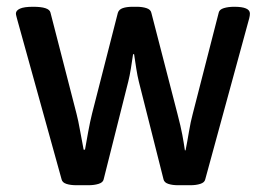

<svg xmlns="http://www.w3.org/2000/svg" viewBox="-20 -545 787 567"><path d="M206 2Q188 2 176 -2Q164 -6 162 -15L31 -487Q30 -491 28.5 -496.5Q27 -502 27 -505Q27 -514 39 -519.5Q51 -525 78 -525Q125 -525 129 -508L206 -209Q211 -190 216.5 -159Q222 -128 227 -103H231Q235 -126 240.5 -156Q246 -186 252 -210L328 -507Q331 -517 342.5 -521Q354 -525 372 -525H384Q400 -525 412.5 -521Q425 -517 427 -507L504 -209Q514 -171 518.5 -146.5Q523 -122 526 -101H528Q533 -126 538 -156Q543 -186 549 -208L626 -508Q628 -517 641 -521Q654 -525 672 -525Q718 -525 718 -505Q718 -499 716 -491L586 -15Q584 -6 571.5 -2Q559 2 542 2H506Q489 2 477 -2Q465 -6 463 -15L390 -304Q386 -320 382.5 -342Q379 -364 376 -385H373Q370 -364 366.5 -342.5Q363 -321 359 -305L286 -15Q284 -6 271 -2Q258 2 241 2Z"/></svg>

Font: Asap Medium
Style: Regular
Weight: 500
Designer: Pablo Cosgaya
Foundry: Omnibus-Type
Version: Version 3.001; ttfautohint (v1.8.3)